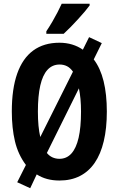

<svg xmlns="http://www.w3.org/2000/svg" viewBox="-20 -953 633 1024"><path d="M549.8 -357.9Q549.8 -268.6 533.4 -200Q517.1 -131.3 485.1 -84.7Q453.1 -38.1 406 -14.2Q358.9 9.8 296.9 9.8Q261.7 9.8 231.7 1.7Q201.7 -6.3 175.8 -22.9L141.1 50.8L71.8 19L118.2 -73.2Q76.7 -128.4 59.8 -199.2Q43 -270 43 -358.9Q43 -479 71.8 -560.5Q100.6 -642.1 157.2 -683.6Q213.9 -725.1 296.9 -725.1Q333 -725.1 364.5 -715.6Q396 -706.1 421.9 -688L455.1 -754.9L522.9 -723.1L480 -636.2Q515.1 -590.3 532.5 -520.3Q549.8 -450.2 549.8 -357.9ZM412.1 -357.9Q412.1 -394 409.2 -425.3Q406.2 -456.5 400.9 -481.9L230 -137.2Q242.7 -121.6 259.8 -113.8Q276.9 -106 296.9 -106Q335 -106 360.6 -134Q386.2 -162.1 399.2 -218Q412.1 -273.9 412.1 -357.9ZM182.1 -357.9Q182.1 -316.9 185.3 -283Q188.5 -249 194.8 -222.2L369.1 -570.8Q355 -590.8 337.4 -599.9Q319.8 -608.9 297.9 -608.9Q259.3 -608.9 233.4 -580.8Q207.5 -552.7 194.8 -496.8Q182.1 -440.9 182.1 -357.9ZM458 -933.1V-923.8Q447.8 -909.7 431.6 -890.6Q415.5 -871.6 396.2 -850.6Q377 -829.6 357.2 -809.3Q337.4 -789.1 319.8 -772.9H227.1V-786.1Q244.6 -812.5 259.3 -837.6Q273.9 -862.8 286.4 -886.7Q298.8 -910.6 309.1 -933.1Z"/></svg>

Font: Open Sans Condensed
Style: Regular
Weight: 400
Width: 3
Designer: Monotype Design Team
Foundry: Monotype Imaging Inc.
Version: Version 3.000